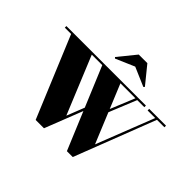

<svg xmlns="http://www.w3.org/2000/svg" viewBox="-211 -1332 1656 1656"><g transform="rotate(45 617.0 -504.0)"><path d="M395 10 87 -730.5H10V-750H980V-730.5H688.5L906 -203L1112.5 -730.5H1020V-750H1225V-730.5H1134L847.5 10H776L467 -730.5H339L556 -203L633.5 -399.5L645.5 -370.5L496.5 10ZM778.5 -448 759.5 -458 877.5 -745.5H899.5ZM504.5 -848 495 -857.5 625 -1017.5H730L860 -857.5L850 -848L677 -922.5Z"/></g></svg>

Font: Bodoni Moda Black
Style: Regular
Weight: 900
Version: Version 2.005